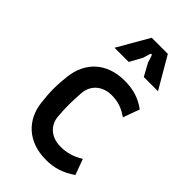

<svg xmlns="http://www.w3.org/2000/svg" viewBox="-233 -823 909 909"><g transform="rotate(45 221.5 -368.5)"><path d="M268 13C323 13 368 -1 417 -35L388 -114C350 -90 313 -80 273 -80C205 -80 167 -122 163 -173C158 -230 159 -272 163 -330C167 -381 205 -424 272 -424C317 -424 348 -411 383 -387L413 -470C372 -500 328 -516 267 -516C144 -516 74 -442 61 -341C57 -308 55 -280 55 -252C55 -224 57 -195 61 -162C73 -62 144 13 268 13ZM122 -592H217L251 -654L261 -688C264 -697 270 -697 273 -688L284 -654L318 -592H413L321 -750H213Z"/></g></svg>

Font: Finlandica Medium
Style: Regular
Weight: 500
Designer: Niklas Ekholm, Juho Hiilivirta, Jaakko Suomalainen
Foundry: Helsinki Type Studio
Version: Version 2.000;Glyphs 3.2 (3202)